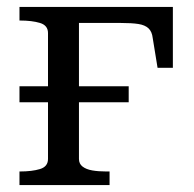

<svg xmlns="http://www.w3.org/2000/svg" viewBox="-20 -532 558 552"><path d="M36 -238V-284H350V-238ZM118 -75V-437Q118 -459 95 -466Q72 -473 37 -473H36V-512H207V-75Q207 -61 217.5 -53Q228 -45 245.5 -42Q263 -39 285 -39H295V0H36V-39H37Q72 -39 95 -46Q118 -53 118 -75ZM191 -466V-512H477V-337H433L419 -423Q417 -441 407 -450.5Q397 -460 378 -463Q359 -466 327 -466Z"/></svg>

Font: Roboto Serif 72pt
Style: Regular
Weight: 400
Designer: Greg Gazdowicz
Foundry: Commercial Type
Version: Version 1.008